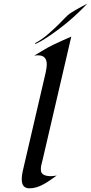

<svg xmlns="http://www.w3.org/2000/svg" viewBox="-20 -1026 500 1056"><path d="M237.3 -671.4Q237.3 -721.7 189.5 -721.7Q178.7 -721.7 168 -719.7Q194.3 -735.4 220.7 -751.5Q247.1 -767.6 272.9 -779.8Q326.7 -805.2 372.1 -824.7L215.3 -150.9Q211.9 -137.2 208.3 -123Q204.6 -108.9 204.6 -95.5Q204.6 -82 209.5 -74.7Q214.4 -67.4 222.7 -63.5Q247.6 -52.2 292 -60.5Q274.9 -48.8 257.6 -36.4Q240.2 -23.9 221.7 -13.7Q180.2 9.8 142.1 9.8Q99.6 9.8 99.6 -39.6Q99.6 -64.5 109.4 -103.5L231 -626Q237.3 -655.3 237.3 -671.4ZM460 -1005.9Q363.3 -903.3 247.1 -825.7Q207.5 -798.8 172.9 -783.2L174.3 -789.1Q213.9 -811 247.8 -841.1Q281.7 -871.1 302.5 -891.8Q323.2 -912.6 333 -922.9Q353.5 -944.3 363 -950.7Q372.6 -957 382.6 -963.1Q392.6 -969.2 403.8 -975.6Q415 -981.9 425.8 -987.8Q440.4 -996.1 460 -1005.9Z"/></svg>

Font: Fondamento
Style: Italic
Weight: 400
Italic angle: -12°
Version: Version 1.000